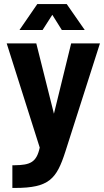

<svg xmlns="http://www.w3.org/2000/svg" viewBox="-20 -728 515 947"><path d="M41 199H54C223 199 259 154 302 21L473 -514H331L246 -167L159 -514H13L176 0C160 73 129 86 53 87H41ZM76 -580H190L238 -655L285 -580H398L309 -708H164Z"/></svg>

Font: Vanilla Cream ExtraBold
Style: Regular
Weight: 800
Designer: Jeremy Tribby, Jinavaṁso
Foundry: Tribby Type
Version: Version 1.422;Glyphs 3.1.2 (3151)